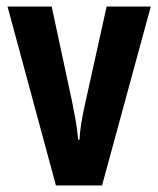

<svg xmlns="http://www.w3.org/2000/svg" viewBox="-20 -567 484 587"><path d="M151 0 3 -547H138L200 -258Q206 -229 211 -200.5Q216 -172 219 -140H223Q224 -162 228.5 -190Q233 -218 240 -249L306 -547H441L292 0Z"/></svg>

Font: Noto Sans Khmer UI ExtraCondensed
Style: Bold
Weight: 700
Width: 2
Designer: Danh Hong and the Monotype Design Team
Foundry: Monotype Imaging Inc.
Version: Version 2.002; ttfautohint (v1.8.4.7-5d5b)